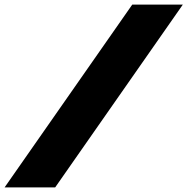

<svg xmlns="http://www.w3.org/2000/svg" viewBox="-79 -720 819 839"><path d="M499 -700H720L162 99H-59Z"/></svg>

Font: Azeret Mono Black
Style: Italic
Weight: 900
Italic angle: -12°
Designer: Martin Vácha
Foundry: Displaay
Version: Version 1.000; Glyphs 3.0.3, build 3074